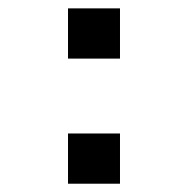

<svg xmlns="http://www.w3.org/2000/svg" viewBox="-20 -480 454 461"><path d="M143.3 -339.3V-459.9H268.1V-339.3ZM143.3 -38.9V-159.5H268.1V-38.9Z"/></svg>

Font: Maven Pro
Style: Regular
Weight: 400
Designer: Joe Prince
Foundry: Joe Prince
Version: Version 2.103